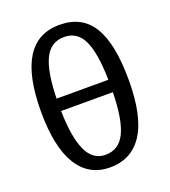

<svg xmlns="http://www.w3.org/2000/svg" viewBox="-134 -823 825 931"><g transform="rotate(-20 278.0 -357.0)"><path d="M504.4 -357.9C504.4 -481.9 486.2 -574 450 -634C413.7 -694.1 356.6 -724.1 278.8 -724.1C127.4 -724.1 51.8 -602.1 51.8 -357.9C51.8 -236.8 70.9 -145.3 109.1 -83.3C147.4 -21.2 203 9.8 275.9 9.8C350.1 9.8 406.7 -20.5 445.8 -81.1C484.9 -141.6 504.4 -233.9 504.4 -357.9ZM274.9 -55.2C231.6 -55.2 199.5 -78.3 178.5 -124.5C157.5 -170.7 146.2 -238.8 144.5 -328.6H411.6C410 -235.2 398.4 -166.3 377 -121.8C355.5 -77.4 321.5 -55.2 274.9 -55.2ZM280.3 -661.1C325.5 -661.1 358.3 -639.4 378.7 -595.9C399 -552.5 410 -484.7 411.6 -392.6H144.5C146.5 -484.7 158 -552.5 179.2 -595.9C200.4 -639.4 234 -661.1 280.3 -661.1Z"/></g></svg>

Font: Arimo
Style: Regular
Weight: 400
Designer: Steve Matteson
Foundry: Monotype Imaging Inc.
Version: Version 1.32